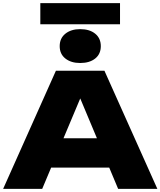

<svg xmlns="http://www.w3.org/2000/svg" viewBox="-21 -1199 1019 1219"><path d="M227 -135V-321H741V-135ZM642 -750 978 0H729L457 -649H520L247 0H-1L334 -750ZM488 -799Q430 -799 394 -827.5Q358 -856 358 -906Q358 -956 394 -985Q430 -1014 488 -1014Q548 -1014 583.5 -985Q619 -956 619 -906Q619 -856 583.5 -827.5Q548 -799 488 -799ZM235 -1045V-1179H741V-1045Z"/></svg>

Font: Unbounded ExtraBold
Style: Regular
Weight: 800
Designer: Luke Prowse, Jean-Baptiste Morizot, Fátima Lázaro, Florian Runge
Foundry: NaN
Version: Version 1.701;gftools[0.9.28.dev5+ged2979d]